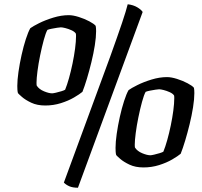

<svg xmlns="http://www.w3.org/2000/svg" viewBox="-20 -779 947 899"><path d="M192 -285Q154 -285 126.5 -298Q99 -311 83 -325Q67 -339 64 -343Q62 -350 61.5 -359.5Q61 -369 61 -377Q61 -404 66.5 -442.5Q72 -481 81 -521.5Q90 -562 101 -596Q112 -630 122 -647Q134 -656 163 -670.5Q192 -685 229.5 -696.5Q267 -708 302 -708Q322 -708 349 -699.5Q376 -691 398.5 -679Q421 -667 428 -658Q430 -649 430 -633Q430 -605 424 -567Q418 -529 408 -488Q398 -447 387 -410.5Q376 -374 366 -349Q353 -338 326.5 -322.5Q300 -307 265 -296Q230 -285 192 -285ZM224 -342Q229 -342 242 -345Q255 -348 268 -352Q281 -356 285 -359Q294 -381 303 -413Q312 -445 319.5 -481Q327 -517 331.5 -551Q336 -585 336 -610Q336 -619 335 -622Q329 -631 314.5 -637.5Q300 -644 286 -647.5Q272 -651 265 -651Q260 -651 247.5 -649Q235 -647 222 -644.5Q209 -642 202 -639Q194 -625 185 -592Q176 -559 168 -520Q160 -481 155.5 -446Q151 -411 151 -392Q151 -381 152 -378Q163 -361 186 -351.5Q209 -342 224 -342ZM345 100Q321 100 305.5 93.5Q290 87 279 76L496 -514Q532 -614 551.5 -672Q571 -730 578 -759Q604 -756 622.5 -745Q641 -734 648 -723ZM652 5Q614 5 586.5 -8Q559 -21 543 -35Q527 -49 524 -53Q522 -60 521.5 -69.5Q521 -79 521 -87Q521 -114 526.5 -152.5Q532 -191 541 -231.5Q550 -272 561 -306Q572 -340 582 -357Q594 -366 623 -380.5Q652 -395 689.5 -406.5Q727 -418 762 -418Q782 -418 809 -409.5Q836 -401 858.5 -389Q881 -377 888 -368Q890 -359 890 -343Q890 -315 884 -277Q878 -239 868 -198Q858 -157 847 -120.5Q836 -84 826 -59Q813 -48 786.5 -32.5Q760 -17 725 -6Q690 5 652 5ZM684 -52Q689 -52 702 -55Q715 -58 728 -62Q741 -66 745 -69Q754 -91 763 -123Q772 -155 779.5 -191Q787 -227 791.5 -261Q796 -295 796 -320Q796 -329 795 -332Q789 -341 774.5 -347.5Q760 -354 746 -357.5Q732 -361 725 -361Q720 -361 707.5 -359Q695 -357 682 -354.5Q669 -352 662 -349Q654 -335 645 -302Q636 -269 628 -230Q620 -191 615.5 -156Q611 -121 611 -102Q611 -91 612 -88Q623 -71 646 -61.5Q669 -52 684 -52Z"/></svg>

Font: Texturina 72pt 72pt Regular
Style: Bold Italic
Weight: 700
Italic angle: -11°
Designer: Guillermo Torres Carreño
Foundry: Omnibus-Type
Version: Version 1.002; ttfautohint (v1.8.3)